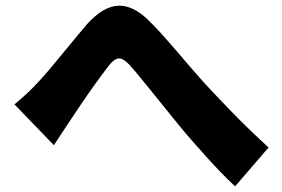

<svg xmlns="http://www.w3.org/2000/svg" viewBox="-20 -667 996 677"><path d="M31 -299Q54 -318 74 -336.5Q94 -355 117 -380Q132 -396 152 -419.5Q172 -443 194.5 -470.5Q217 -498 241 -527Q265 -556 287 -582Q346 -647 401 -647Q449 -647 500 -599Q526 -574 552.5 -544.5Q579 -515 605 -484.5Q631 -454 655 -426Q679 -398 699 -376Q746 -325 802 -267.5Q858 -210 927 -147L809 -10Q784 -33 757.5 -60.5Q731 -88 705 -117Q679 -146 654 -174.5Q629 -203 608 -229Q587 -255 563.5 -284Q540 -313 517.5 -341Q495 -369 474 -394.5Q453 -420 436 -439Q415 -461 400 -461Q384 -461 364 -436Q312 -368 264.5 -297.5Q217 -227 170 -155Z"/></svg>

Font: Kinto Sans Black
Style: Regular
Weight: 900
Designer: Authors: Ryoko NISHIZUKA  (kana & ideographs); Paul D. Hunt (Latin, Greek & Cyrillic); Wenlong ZHANG  (bopomofo); Sandol
Foundry: Adobe Systems Incorporated, ookami Inc.
Version: Version 0.001